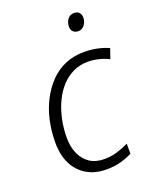

<svg xmlns="http://www.w3.org/2000/svg" viewBox="-139 -808 720 897"><g transform="rotate(-20 221.5 -359.5)"><path d="M234 10Q178 10 136.5 -14.5Q95 -39 73 -83.5Q51 -128 51 -189Q51 -246 62.5 -298Q74 -350 97 -394.5Q120 -439 152.5 -472.5Q185 -506 227.5 -524Q270 -542 321 -542Q354 -542 386 -535.5Q418 -529 443 -517L426 -468Q405 -479 377 -486Q349 -493 321 -493Q283 -493 250 -477.5Q217 -462 191 -434Q165 -406 147 -368.5Q129 -331 119 -286Q109 -241 109 -192Q109 -147 124.5 -112.5Q140 -78 169 -58.5Q198 -39 241 -39Q275 -39 304.5 -48Q334 -57 363 -71V-21Q338 -8 306 1Q274 10 234 10ZM331 -642Q316 -642 306 -651Q296 -660 296 -677Q296 -697 307.5 -713Q319 -729 340 -729Q352 -729 359 -724.5Q366 -720 370 -712.5Q374 -705 374 -695Q374 -673 361.5 -657.5Q349 -642 331 -642Z"/></g></svg>

Font: Noto Sans Display Light
Style: Italic
Weight: 300
Italic angle: -12°
Designer: Monotype Design Team
Foundry: Monotype Imaging Inc.
Version: Version 2.003